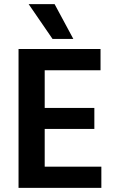

<svg xmlns="http://www.w3.org/2000/svg" viewBox="-20 -912 568 932"><path d="M472 0H70V-674H468V-571H197V-388H438V-286H197V-103H472ZM336 -723H235L119 -892H245Z"/></svg>

Font: Hind Vadodara SemiBold
Style: Regular
Weight: 600
Designer: Hitesh Malaviya
Foundry: Indian Type Foundry
Version: Version 1.001;PS 1.0;hotconv 1.0.86;makeotf.lib2.5.63406; tt